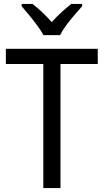

<svg xmlns="http://www.w3.org/2000/svg" viewBox="-20 -964 532 984"><path d="M290 0H202V-636H10V-714H481V-636H290ZM203 -784Q191 -806 171.5 -832.5Q152 -859 130.5 -885Q109 -911 91 -932V-944H146Q169 -927 195 -902.5Q221 -878 245 -851Q271 -879 295 -901Q319 -923 345 -944H401V-932Q384 -913 361.5 -887Q339 -861 319 -834Q299 -807 288 -784Z"/></svg>

Font: Noto Sans Sinhala UI SemiCondensed
Style: Regular
Weight: 400
Width: 4
Designer: Jelle Bosma - Monotype Design Team
Foundry: Monotype Imaging Inc.
Version: Version 2.006; ttfautohint (v1.8.4.7-5d5b)